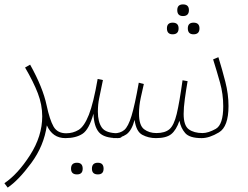

<svg xmlns="http://www.w3.org/2000/svg" viewBox="-32 -623 1129 873"><path d="M265 5Q285 5 285 -6Q285 -17 269 -17Q229 -17 211.5 -47.5Q194 -78 180 -144Q163 -225 105 -329L82 -316Q120 -251 140 -199Q160 -147 160 -94Q160 -4 104.5 82.5Q49 169 -12 210L3 230Q52 197 110 118.5Q168 40 181 -53Q207 5 265 5Z M503 5Q523 5 523 -6Q523 -17 507 -17Q449 -17 431 -43Q413 -69 413 -115Q413 -148 419 -176.5Q425 -205 436 -259L412 -264Q393 -154 372 -101Q351 -48 325.5 -32.5Q300 -17 269 -17L265 5Q313 5 343 -14.5Q373 -34 393 -106Q395 -48 418 -21.5Q441 5 503 5ZM344 144Q344 117 318 117Q291 117 291 144Q291 170 318 170Q344 170 344 144ZM439 144Q439 117 413 117Q386 117 386 144Q386 170 413 170Q439 170 439 144Z M774 -577Q774 -550 800 -550Q827 -550 827 -577Q827 -603 800 -603Q774 -603 774 -577ZM822 -494Q822 -467 848 -467Q875 -467 875 -494Q875 -520 848 -520Q822 -520 822 -494ZM727 -494Q727 -467 753 -467Q780 -467 780 -494Q780 -520 753 -520Q727 -520 727 -494ZM885 5Q920 5 963.5 -21Q1007 -47 1007 -141Q1007 -195 992.5 -251.5Q978 -308 961 -363L937 -353Q954 -299 968.5 -247Q983 -195 983 -140Q983 -56 949 -37Q915 -18 889 -18Q850 -18 826.5 -35Q803 -52 803 -105Q803 -133 808.5 -173.5Q814 -214 821 -254L798 -258Q784 -157 771.5 -105Q759 -53 738.5 -35.5Q718 -18 679 -18Q646 -18 623 -35.5Q600 -53 600 -107Q600 -141 608 -178.5Q616 -216 622 -241L599 -247Q581 -145 566 -96Q551 -47 533 -32Q515 -17 487 -17L483 5Q518 5 542.5 -12Q567 -29 580 -78Q587 -25 615 -10Q643 5 677 5Q724 5 746.5 -13Q769 -31 784 -74Q790 -41 810 -18Q830 5 885 5Z"/></svg>

Font: Noto Sans Arabic Condensed Thin
Style: Regular
Weight: 250
Width: 3
Designer: Nadine Chahine
Foundry: Monotype Imaging Inc.
Version: 1.001